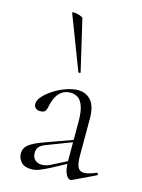

<svg xmlns="http://www.w3.org/2000/svg" viewBox="-113 -797 646 872"><g transform="rotate(15 210.0 -361.5)"><path d="M313 6Q309 8 305 8Q293 8 283 -13Q273 -34 273 -74V-255Q273 -304 263.5 -330Q254 -356 238.5 -365.5Q223 -375 205 -375Q178 -375 161 -361Q144 -347 135.5 -327.5Q127 -308 124 -291Q123 -281 117.5 -269.5Q112 -258 92 -258Q79 -258 70.5 -265Q62 -272 62 -285Q62 -302 79 -321Q96 -340 122.5 -357Q149 -374 179 -384.5Q209 -395 235 -395Q272 -395 295.5 -368.5Q319 -342 319 -285V-108Q319 -72 327.5 -55.5Q336 -39 357 -39Q376 -39 412 -54Q417 -56 419 -50.5Q421 -45 416 -43ZM120 7Q88 7 72.5 -10.5Q57 -28 57 -50Q57 -76 78 -92.5Q99 -109 147 -126L283 -175L285 -165L157 -116Q135 -108 126 -97Q117 -86 117 -69Q117 -48 129.5 -36.5Q142 -25 161 -25Q172 -25 181.5 -27.5Q191 -30 199 -34L292 -81L294 -70L207 -23Q176 -7 157.5 0Q139 7 120 7ZM117 -727Q116 -731 123 -731Q130 -731 140.5 -728.5Q151 -726 159.5 -722.5Q168 -719 168 -716L224 -476Q226 -474 220.5 -472.5Q215 -471 214 -474Z"/></g></svg>

Font: Cormorant Light
Style: Regular
Weight: 300
Designer: Christian Thalmann (Catharsis Fonts)
Foundry: Catharsis Fonts
Version: Version 4.000